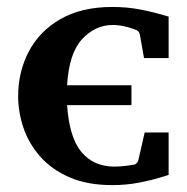

<svg xmlns="http://www.w3.org/2000/svg" viewBox="-20 -520 537 552"><path d="M464.8 -17.1Q464.8 -17.1 441.2 -9.8Q417.5 -2.4 380.6 4.9Q343.8 12.2 303.2 12.2Q231 12.2 179.7 -10.3Q128.4 -32.7 95.7 -69.8Q63 -106.9 47.6 -152.1Q32.2 -197.3 32.2 -243.2Q32.2 -313.5 62.7 -371.8Q93.3 -430.2 153.8 -465.1Q214.4 -500 303.2 -500Q344.2 -500 382.1 -492.9Q419.9 -485.8 464.8 -472.2V-353H394L382.8 -417Q381.3 -429.2 373 -433.1Q365.2 -437 344.5 -442.6Q323.7 -448.2 304.2 -448.2Q253.9 -448.2 216.1 -407.5Q178.2 -366.7 172.9 -274.9H357.9V-217.8H172.9Q179.2 -125 214.1 -83Q249 -41 309.1 -41Q326.2 -41 345.9 -43.7Q365.7 -46.4 367.2 -46.9Q376.5 -51.8 377.9 -60.1L396 -139.2H464.8Z"/></svg>

Font: Charis
Style: Bold
Weight: 700
Designer: Walt Agee, Miriam Martin, Annie Olsen, Victor Gaultney, Lorna Priest, Alan Ward, Bob Hallissy, Martin Hosken, Sharon Cor
Foundry: SIL Global
Version: Version 7.000